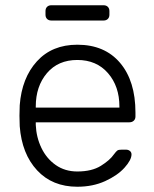

<svg xmlns="http://www.w3.org/2000/svg" viewBox="-20 -700 586 730"><path d="M274 10Q179 10 121 -52.5Q63 -115 55 -220L54 -260L55 -300Q63 -404 120.5 -467Q178 -530 274 -530Q378 -530 436.5 -461Q495 -392 495 -272V-257Q495 -247 488.5 -241Q482 -235 472 -235H116V-225Q118 -178 137.5 -137.5Q157 -97 192 -72.5Q227 -48 274 -48Q329 -48 363.5 -69.5Q398 -91 413 -113Q422 -125 426.5 -128Q431 -131 443 -131H459Q468 -131 474 -126Q480 -121 480 -113Q480 -92 453.5 -62.5Q427 -33 380 -11.5Q333 10 274 10ZM434 -291V-295Q434 -372 390.5 -422Q347 -472 274 -472Q201 -472 158.5 -422Q116 -372 116 -295V-291ZM175 -622Q165 -622 159 -628Q153 -634 153 -644V-658Q153 -668 159 -674Q165 -680 175 -680H374Q384 -680 390 -674Q396 -668 396 -658V-644Q396 -634 390 -628Q384 -622 374 -622Z"/></svg>

Font: Rubik AZ
Style: Regular
Weight: 300
Designer: Hubert and Fischer
Foundry: Hubert & Fischer
Version: Version 2.000